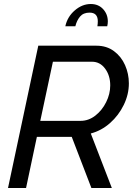

<svg xmlns="http://www.w3.org/2000/svg" viewBox="-20 -938 673 958"><path d="M20 0 171 -710H461Q512 -710 548.5 -683Q585 -656 604 -613Q623 -570 623 -522Q623 -467 597.5 -414.5Q572 -362 529 -324Q486 -286 433 -272L538 0H436L338 -255H164L110 0ZM382 -335Q422 -335 455.5 -361Q489 -387 509.5 -428Q530 -469 530 -512Q530 -561 504.5 -595.5Q479 -630 439 -630H244L181 -335ZM306 -807Q316 -854 353 -886Q390 -918 433 -918Q471 -918 494.5 -892.5Q518 -867 518 -831Q518 -819 515 -807H466Q467 -814 467.5 -820Q468 -826 468 -832Q468 -875 427 -875Q396 -875 379.5 -855.5Q363 -836 356 -807Z"/></svg>

Font: Raleway Medium
Style: Italic
Weight: 500
Italic angle: -12°
Designer: Matt McInerney, Pablo Impallari, Rodrigo Fuenzalida
Foundry: Matt McInerney, Pablo Impallari, Rodrigo Fuenzalida
Version: Version 4.026